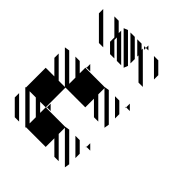

<svg xmlns="http://www.w3.org/2000/svg" viewBox="-241 -998 1143 1143"><g transform="rotate(45 331.0 -426.5)"><path d="M505.2 -166.7 500 -171.9H505.2ZM505.2 -78.1 411.5 -171.9H447.9L505.2 -114.6ZM166.7 5.2 -5.2 -166.7H0V-333.3H72.9L-5.2 -411.5V-447.9L109.4 -333.3H161.5L-5.2 -500L26 -505.2L166.7 -364.6V-416.7L78.1 -505.2H114.6L166.7 -453.1V-500H171.9L166.7 -505.2H171.9V-500H328.1L359.4 -505.2L505.2 -359.4L500 -328.1L333.3 -494.8V-442.7L447.9 -328.1H411.5L333.3 -406.2V-333.3H166.7V-328.1V-171.9H171.9V-166.7L166.7 -171.9V-166.7H328.1L359.4 -171.9L505.2 -26L500 5.2L333.3 -161.5V-109.4L447.9 5.2H411.5L333.3 -72.9V0H166.7ZM78.1 5.2 -5.2 -78.1V-114.6L114.6 5.2ZM505.2 -500 500 -505.2H505.2ZM505.2 -411.5 411.5 -505.2H447.9L505.2 -447.9ZM505.2 -739.6 406.2 -838.5H442.7L505.2 -776ZM338.5 -822.9 322.9 -838.5H338.5ZM338.5 -765.6 265.6 -838.5H302.1L328.1 -812.5V-822.9L489.6 -661.5H453.1L338.5 -776ZM338.5 -708.3 208.3 -838.5H244.8L338.5 -744.8ZM328.1 -661.5 161.5 -828.1 187.5 -838.5 338.5 -687.5ZM213.5 -661.5 161.5 -713.5V-750L72.9 -838.5H109.4L161.5 -786.5V-807.3L307.3 -661.5H270.8L171.9 -760.4V-739.6L250 -661.5ZM119.8 -661.5 -5.2 -786.5V-822.9L156.2 -661.5ZM505.2 -171.9H536.5L505.2 -203.1ZM171.9 -171.9H203.1L171.9 -203.1ZM505.2 -505.2H536.5L505.2 -536.5ZM171.9 -505.2H203.1L171.9 -536.5ZM338.5 -838.5H359.4L338.5 -859.4ZM166.7 -31.2V-83.3L83.3 -166.7H31.2ZM166.7 -119.8V-166.7H119.8Z"/></g></svg>

Font: 0xA000-Monochrome
Style: Monochrome
Weight: 400
Version: Version 0.1